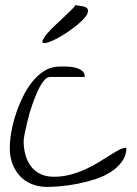

<svg xmlns="http://www.w3.org/2000/svg" viewBox="-20 -736 542 757"><path d="M18.6 -152.3Q18.6 -179.7 24.4 -214.4Q30.3 -249 42 -284.7Q53.7 -320.3 70.3 -354.5Q86.9 -388.7 108.4 -415Q129.9 -441.4 156.2 -457.5Q182.6 -473.6 214.8 -473.6H239.3Q256.8 -473.6 273.4 -470.2Q290 -466.8 302.2 -458Q314.5 -449.2 314.5 -432.6H177.7Q164.1 -432.6 151.4 -416Q138.7 -399.4 127.4 -374.5Q116.2 -349.6 106 -319.3Q95.7 -289.1 88.9 -260.7Q82 -232.4 77.6 -210.4Q73.2 -188.5 73.2 -179.7Q73.2 -150.4 80.6 -124.5Q87.9 -98.6 102.5 -79.6Q117.2 -60.5 139.6 -49.8Q162.1 -39.1 192.4 -39.1Q227.5 -39.1 259.3 -47.9Q291 -56.6 318.4 -69.3Q345.7 -82 369.6 -96.7Q393.6 -111.3 413.6 -124Q433.6 -136.7 449.2 -145Q464.8 -153.3 478.5 -153.3Q478.5 -123 460.9 -99.1Q443.4 -75.2 417 -58.1Q390.6 -41 356.4 -29.8Q322.3 -18.6 287.1 -11.7Q252 -4.9 220.2 -2Q188.5 1 166 1Q132.8 1 105 -10.3Q77.1 -21.5 58.1 -42.5Q39.1 -63.5 28.8 -91.3Q18.6 -119.1 18.6 -152.3ZM311.5 -710Q327.1 -705.1 327.1 -693.8Q327.1 -682.6 315.9 -668.5Q304.7 -654.3 285.6 -638.7Q266.6 -623 245.6 -608.9Q224.6 -594.7 204.1 -584Q183.6 -573.2 169.4 -568.8Q155.3 -564.5 149.4 -567.4Q143.6 -570.3 152.3 -585Q157.2 -593.8 168 -606Q178.7 -618.2 191.4 -630.4Q204.1 -642.6 218.3 -655.8Q232.4 -668.9 244.1 -680.2Q255.9 -691.4 265.1 -700.7Q274.4 -710 277.3 -715.8Z"/></svg>

Font: The Girl Next Door
Style: Regular
Weight: 400
Designer: Kimberly Geswein
Foundry: Kimberly Geswein
Version: Version 1.002 2010